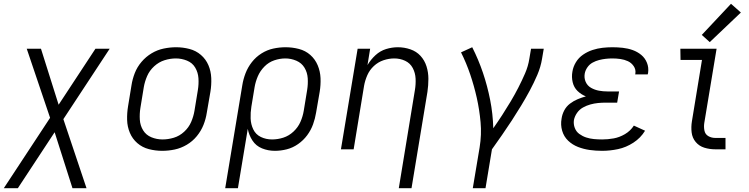

<svg xmlns="http://www.w3.org/2000/svg" viewBox="-40 -787 3948 1012"><path d="M-20 205H54L248 -90L342 205H416L294 -159L538 -530H463L269 -235L176 -530H101L224 -166Z M815 8Q848 8 881 1Q914 -6 944.5 -24Q975 -42 997.5 -69.5Q1020 -97 1032.5 -128.5Q1045 -160 1050 -193L1069 -303Q1075 -339 1073.5 -375.5Q1072 -412 1058.5 -443.5Q1045 -475 1019 -497.5Q993 -520 958.5 -529Q924 -538 888 -538Q856 -538 822.5 -531Q789 -524 759 -506Q729 -488 706 -461Q683 -434 670.5 -402Q658 -370 653 -337L635 -227Q629 -191 630 -155Q631 -119 644.5 -87Q658 -55 684 -32.5Q710 -10 744.5 -1Q779 8 815 8ZM817 -52Q786 -52 758 -63.5Q730 -75 714.5 -100Q699 -125 697 -156Q695 -187 700 -218L718 -328Q723 -357 735.5 -386Q748 -415 772.5 -437.5Q797 -460 827 -469.5Q857 -479 887 -479Q917 -479 945.5 -467.5Q974 -456 989 -430.5Q1004 -405 1006 -374.5Q1008 -344 1003 -313L985 -203Q980 -173 967.5 -144Q955 -115 930.5 -92.5Q906 -70 876 -61Q846 -52 817 -52Z M1147 205H1214L1266 -108Q1272 -75 1290.5 -46.5Q1309 -18 1341 -5Q1373 8 1409 8Q1440 8 1471.5 0Q1503 -8 1531 -27.5Q1559 -47 1579 -74Q1599 -101 1610 -131.5Q1621 -162 1626 -193L1645 -303Q1651 -339 1649.5 -375Q1648 -411 1634.5 -443Q1621 -475 1595.5 -497.5Q1570 -520 1535.5 -529Q1501 -538 1465 -538Q1433 -538 1400.5 -531Q1368 -524 1338.5 -505.5Q1309 -487 1287.5 -459.5Q1266 -432 1254 -400.5Q1242 -369 1237 -337ZM1394 -52Q1362 -52 1335 -65Q1308 -78 1295 -105Q1282 -132 1281 -163Q1280 -194 1285 -225L1302 -328Q1307 -357 1319 -385Q1331 -413 1353.5 -436Q1376 -459 1405.5 -469Q1435 -479 1464 -479Q1494 -479 1522 -467Q1550 -455 1565 -430Q1580 -405 1582 -374.5Q1584 -344 1579 -313L1561 -203Q1556 -173 1543.5 -144.5Q1531 -116 1507 -93.5Q1483 -71 1453.5 -61.5Q1424 -52 1394 -52Z M2062 205H2129L2213 -303Q2218 -337 2218 -371.5Q2218 -406 2208 -437.5Q2198 -469 2176.5 -492.5Q2155 -516 2123 -527Q2091 -538 2057 -538Q2026 -538 1995 -528.5Q1964 -519 1939 -496Q1914 -473 1897 -444L1911 -530H1845L1757 0H1824L1879 -335Q1884 -363 1896 -390.5Q1908 -418 1930.5 -439Q1953 -460 1981.5 -469.5Q2010 -479 2038 -479Q2069 -479 2095.5 -466.5Q2122 -454 2135.5 -428.5Q2149 -403 2150.5 -373Q2152 -343 2147 -313Z M2452 205H2519L2553 0Q2580 -38 2606.5 -76Q2633 -114 2658 -152.5Q2683 -191 2707 -230.5Q2731 -270 2752.5 -310Q2774 -350 2792 -392Q2810 -434 2817 -477L2826 -530H2759L2750 -477Q2744 -438 2727.5 -400Q2711 -362 2692 -325Q2673 -288 2651.5 -252Q2630 -216 2607 -180.5Q2584 -145 2560 -111Q2558 -187 2543.5 -260.5Q2529 -334 2505.5 -403.5Q2482 -473 2449 -538L2390 -511Q2418 -455 2438.5 -394.5Q2459 -334 2473 -271.5Q2487 -209 2493 -143Q2499 -77 2488 -10Z M3134 8Q3175 8 3217.5 -1Q3260 -10 3298.5 -35Q3337 -60 3360 -98L3301 -125Q3283 -97 3254 -80Q3225 -63 3194.5 -57.5Q3164 -52 3134 -52Q3112 -52 3090.5 -54Q3069 -56 3049.5 -62.5Q3030 -69 3013.5 -81Q2997 -93 2989.5 -113Q2982 -133 2985 -154Q2989 -174 3001.5 -192Q3014 -210 3033 -220.5Q3052 -231 3072 -236.5Q3092 -242 3112 -244Q3132 -246 3152 -246H3213L3223 -305H3162Q3139 -305 3117 -309Q3095 -313 3075.5 -324Q3056 -335 3047 -355.5Q3038 -376 3042 -399Q3045 -416 3056 -432Q3067 -448 3083.5 -457Q3100 -466 3117.5 -470.5Q3135 -475 3152.5 -477Q3170 -479 3188 -479Q3209 -479 3230 -476Q3251 -473 3269.5 -464.5Q3288 -456 3300 -438.5Q3312 -421 3309 -400Q3308 -398 3308 -395H3374Q3375 -399 3376 -403Q3380 -431 3370 -456Q3360 -481 3340 -497.5Q3320 -514 3295 -523Q3270 -532 3242.5 -535Q3215 -538 3188 -538Q3162 -538 3135.5 -535Q3109 -532 3083 -523.5Q3057 -515 3033.5 -499Q3010 -483 2995.5 -459Q2981 -435 2977 -409Q2972 -381 2978.5 -353.5Q2985 -326 3004 -307.5Q3023 -289 3048 -279Q3026 -273 3004.5 -264Q2983 -255 2964 -240.5Q2945 -226 2934 -205Q2923 -184 2920 -162Q2914 -129 2923 -98Q2932 -67 2954.5 -45.5Q2977 -24 3006.5 -12.5Q3036 -1 3068 3.5Q3100 8 3134 8Z M3730 0H3784V-60H3730Q3710 -60 3693.5 -69.5Q3677 -79 3673 -98.5Q3669 -118 3672 -138L3737 -530H3546L3547 -471H3660L3607 -148Q3602 -118 3605.5 -89Q3609 -60 3627 -38.5Q3645 -17 3672.5 -8.5Q3700 0 3730 0ZM3701 -565 3865 -721 3813 -767 3659 -603Z"/></svg>

Font: Iosevka Sparkle Light
Style: Italic
Weight: 300
Italic angle: -9°
Designer: Belleve Invis
Foundry: Belleve Invis
Version: Version 4.5.0; ttfautohint (v1.8.3)